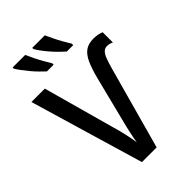

<svg xmlns="http://www.w3.org/2000/svg" viewBox="-273 -1037 1136 1136"><g transform="rotate(-45 295.0 -468.5)"><path d="M549 -632Q532 -632 519.5 -619.5Q507 -607 497.5 -582Q488 -557 477 -518L334 0H211L0 -714H112L236 -266Q245 -237 251.5 -209.5Q258 -182 263.5 -156Q269 -130 272 -104Q275 -123 279 -143Q283 -163 287.5 -183.5Q292 -204 297 -224.5Q302 -245 307 -264L375 -534Q392 -601 410.5 -641.5Q429 -682 455.5 -701Q482 -720 525 -720Q544 -720 561 -716.5Q578 -713 590 -708V-622Q581 -627 571 -629.5Q561 -632 549 -632ZM335 -937Q344 -917 357 -890Q370 -863 385 -836.5Q400 -810 413 -789V-777H359Q343 -791 323.5 -810.5Q304 -830 285.5 -851.5Q267 -873 252 -893.5Q237 -914 230 -927V-937ZM171 -937Q181 -914 194 -887.5Q207 -861 221.5 -835.5Q236 -810 249 -789V-777H193Q178 -791 159 -810Q140 -829 122 -851Q104 -873 89 -893Q74 -913 66 -927V-937Z"/></g></svg>

Font: Noto Sans Display SemiCondensed Medium
Style: Regular
Weight: 500
Width: 4
Designer: Monotype Design Team
Foundry: Monotype Imaging Inc.
Version: Version 2.003